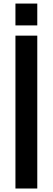

<svg xmlns="http://www.w3.org/2000/svg" viewBox="-20 -1079 305 1099"><path d="M68.4 -875H193.4V0H68.4ZM68.4 -1058.6H193.4V-933.6H68.4Z"/></svg>

Font: Oswald
Style: Book
Weight: 400
Designer: vernon adams
Foundry: vernon adams
Version: Version 1.000